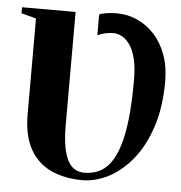

<svg xmlns="http://www.w3.org/2000/svg" viewBox="-54 -804 813 864"><g transform="rotate(5 353.0 -372.0)"><path d="M349 8.5Q269.5 8.5 208.2 -19.5Q147 -47.5 112.8 -108.2Q78.5 -169 78.5 -266.5V-698L11.5 -716V-743H253.5V-234Q253.5 -170.5 261.8 -129.5Q270 -88.5 284.2 -65.8Q298.5 -43 316.8 -34.2Q335 -25.5 354.5 -25.5Q390.5 -25.5 419.8 -38.8Q449 -52 471.8 -82.2Q494.5 -112.5 510.2 -162.8Q526 -213 534 -286Q542 -359 542 -459Q542 -520 531.5 -559.8Q521 -599.5 504 -622Q487 -644.5 468.2 -653.8Q449.5 -663 433.5 -663Q418.5 -663 405 -660.8Q391.5 -658.5 380.2 -654.8Q369 -651 360 -647V-740.5Q369 -746 392 -749.5Q415 -753 440 -753Q488.5 -753 532.2 -733.2Q576 -713.5 610 -676.2Q644 -639 663.2 -585.5Q682.5 -532 682.5 -464.5Q682 -348 652.5 -259.5Q623 -171 574.5 -111.5Q526 -52 467.2 -21.8Q408.5 8.5 349 8.5Z"/></g></svg>

Font: Merriweather 120pt ExtraBold
Style: Regular
Weight: 800
Version: Version 2.100